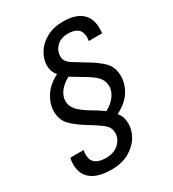

<svg xmlns="http://www.w3.org/2000/svg" viewBox="-208 -839 993 1102"><g transform="rotate(-30 289.0 -288.0)"><path d="M548 -588Q548 -567 546 -555H458Q460 -571 460 -579Q460 -652 375 -652Q327 -652 299.5 -624.5Q272 -597 272 -560Q272 -541 281.5 -527Q291 -513 310.5 -500.5Q330 -488 375 -461Q453 -416 485 -380.5Q517 -345 517 -291Q517 -237 487 -189.5Q457 -142 392 -109V-107Q418 -78 418 -31Q418 12 393.5 53.5Q369 95 320.5 122.5Q272 150 203 150Q117 150 71.5 115.5Q26 81 26 13Q26 -9 31 -28H119Q116 -12 116 1Q116 76 208 76Q263 76 294.5 46Q326 16 326 -23Q326 -55 303 -77Q280 -99 212 -140Q142 -183 112 -217Q82 -251 82 -304Q82 -354 112.5 -402Q143 -450 204 -481V-483Q179 -512 179 -552Q179 -593 203 -633.5Q227 -674 274 -700Q321 -726 384 -726Q464 -726 506 -691Q548 -656 548 -588ZM169 -323Q169 -291 190.5 -265Q212 -239 265 -207Q313 -179 344 -156Q383 -176 406.5 -207.5Q430 -239 430 -272Q430 -305 409.5 -330.5Q389 -356 337 -386Q294 -411 254 -436Q212 -413 190.5 -383.5Q169 -354 169 -323Z"/></g></svg>

Font: CST
Style: Italic
Weight: 400
Italic angle: -14°
Version: Version 1.00